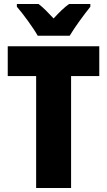

<svg xmlns="http://www.w3.org/2000/svg" viewBox="-20 -1013 539 967"><path d="M170 -833H331C355 -874 405 -942 435 -979V-993H328C304 -976 279 -952 250 -920C221 -951 198 -975 174 -993H65V-979C95 -945 149 -871 170 -833ZM338 -66V-630H480V-780H19V-630H162V-66Z"/></svg>

Font: Noto Sans Malayalam UI Condensed Black
Style: Regular
Weight: 900
Width: 3
Designer: Jelle Bosma - Monotype Design Team
Foundry: Monotype Imaging Inc.
Version: Version 2.104